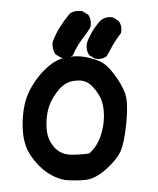

<svg xmlns="http://www.w3.org/2000/svg" viewBox="-49 -681 597 727"><g transform="rotate(5 250.0 -317.5)"><path d="M45.4 -224.1Q45.4 -235.4 45.9 -246.6Q48.8 -295.9 69.3 -338.4Q92.3 -386.7 126 -420.4Q153.8 -448.2 187 -458.5Q215.8 -467.3 243.7 -467.3Q260.3 -467.3 275.9 -464.8Q302.2 -460.9 318.8 -454.6Q345.2 -445.3 376.7 -409.9Q408.2 -374.5 422.9 -343Q437.5 -311.5 437.5 -241.7Q437.5 -236.8 437.5 -232.4Q436.5 -155.8 425.3 -123.5Q414.1 -90.8 377 -50.8Q338.9 -10.3 302.2 -3.2Q265.6 3.9 224.6 3.9H224.1Q149.9 -4.4 92.8 -70.8Q63 -105 52.7 -151.9Q45.4 -187 45.4 -224.1ZM351.6 -230.5Q351.6 -270.5 339.8 -300.8Q327.6 -332 295.9 -359.4Q275.9 -376.5 251 -376.5Q246.1 -376.5 240.7 -375.5Q208.5 -371.6 189.9 -355Q170.4 -337.9 153.3 -303.2Q136.7 -268.6 135.7 -230.5Q135.7 -226.6 135.7 -222.7Q135.7 -189 143.6 -163.6Q151.4 -138.2 171.4 -118.2Q191.4 -98.1 217.3 -94.2Q223.6 -93.3 231.9 -93.3Q258.8 -93.3 307.6 -104Q335.9 -134.8 344.7 -173.8Q351.6 -202.6 351.6 -230.5ZM132.8 -510.7V-511.7Q141.1 -543 155 -570.3Q168.9 -597.7 187.5 -624.5Q197.3 -632.8 207.3 -635.7Q217.3 -638.7 227.1 -638.7Q230 -638.7 234.4 -638.7L257.8 -627.4L259.3 -626Q271 -610.4 271 -589.4Q271 -585.9 270.5 -581.1L259.3 -559.1Q226.1 -509.3 214.4 -471.2L213.9 -469.2L211.9 -467.8Q198.2 -455.6 177.7 -455.6Q174.8 -455.6 169.9 -456.1L147 -467.3L146 -468.8Q132.8 -486.8 132.8 -510.7ZM262.2 -512.7Q262.2 -518.6 262.7 -520.5Q274.9 -568.8 307.6 -610.8Q324.2 -625.5 345.2 -625.5Q348.1 -625.5 352.5 -625L375 -613.8L376 -612.3Q388.2 -598.6 388.2 -577.6Q388.2 -574.2 387.7 -568.8Q373 -545.9 362.5 -523.7Q352.1 -501.5 341.3 -476.6L339.8 -475.6Q326.2 -463.4 305.7 -463.4Q302.7 -463.4 297.9 -463.9L274.9 -475.1L273.9 -476.6Q262.2 -492.2 262.2 -512.7Z"/></g></svg>

Font: Bakudai
Style: Bold
Weight: 700
Version: Version 1.48